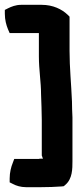

<svg xmlns="http://www.w3.org/2000/svg" viewBox="-20 -685 320 795"><path d="M0 -628C0 -603 6 -581 13 -564L20 -548H141V-452C141 -395 150 -345 150 -295C151 -258 153 -225 153 -188V-41L155 -36C156 -33 156 -32 158 -28H150H145L141 -27H140H39L33 -11C26 6 20 29 20 54V70L34 77C47 84 66 90 87 90H152C181 90 207 89 235 87L244 86L251 80C280 55 280 14 280 -18V-199C279 -224 278 -241 278 -265C275 -338 268 -404 268 -474V-616L260 -624C236 -647 199 -665 153 -665H67C45 -665 26 -657 14 -651L0 -644Z"/></svg>

Font: SolarCharger
Style: 1050
Weight: 1000
Designer: Mew Too
Foundry: Cannot Into Space Fonts/KineticPlasma Fonts
Version: Version 1.100